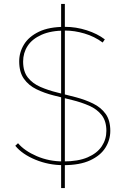

<svg xmlns="http://www.w3.org/2000/svg" viewBox="-20 -840 641 980"><path d="M304 3Q228 3 160.5 -25Q93 -53 58 -96L72 -109Q105 -70 167.5 -43Q230 -16 303 -16Q379 -16 427.5 -37Q476 -58 499.5 -93.5Q523 -129 523 -172Q523 -222 499 -252.5Q475 -283 435 -300.5Q395 -318 348 -329.5Q301 -341 253.5 -353Q206 -365 166 -384.5Q126 -404 102 -438Q78 -472 78 -527Q78 -573 102.5 -613Q127 -653 178.5 -678Q230 -703 312 -703Q368 -703 422.5 -685.5Q477 -668 515 -639L504 -623Q462 -654 411 -669Q360 -684 313 -684Q240 -684 192 -662.5Q144 -641 121 -605.5Q98 -570 98 -526Q98 -475 122 -444.5Q146 -414 186 -396.5Q226 -379 273.5 -367.5Q321 -356 368 -343.5Q415 -331 455 -311.5Q495 -292 519 -259Q543 -226 543 -172Q543 -126 518 -86Q493 -46 440 -21.5Q387 3 304 3ZM292 120V-820H311V120Z"/></svg>

Font: Montserrat Alternates Thin
Style: Regular
Weight: 100
Designer: Julieta Ulanovsky
Foundry: Julieta Ulanovsky
Version: Version 9.000